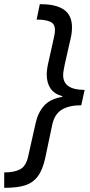

<svg xmlns="http://www.w3.org/2000/svg" viewBox="-57 -734 427 912"><path d="M-37 158V85Q11 85 39 70Q67 55 77 8L112 -148Q123 -199 152 -231.5Q181 -264 239 -274V-277Q200 -288 182.5 -314.5Q165 -341 165 -380Q165 -394 167.5 -410.5Q170 -427 174 -443L197 -546Q200 -559 202 -570.5Q204 -582 204 -592Q204 -621 181 -631Q158 -641 117 -641L132 -714H138Q210 -714 247.5 -687.5Q285 -661 285 -604Q285 -588 282.5 -571.5Q280 -555 275 -536L251 -430Q248 -414 245.5 -401.5Q243 -389 243 -377Q243 -307 345 -307L329 -234Q271 -234 236.5 -213Q202 -192 191 -141L158 16Q146 72 123 103Q100 134 63 146Q26 158 -30 158Z"/></svg>

Font: Noto IKEA Latin
Style: Italic
Weight: 400
Italic angle: -12°
Designer: Monotype Design Team
Foundry: Monotype Imaging Inc.
Version: Version 1.0